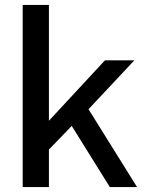

<svg xmlns="http://www.w3.org/2000/svg" viewBox="-20 -763 606 783"><path d="M72.5 0V-743H179.5V-270.5L408 -517H528L341 -317.5L539 0H428L272.5 -249.5L179.5 -153V0Z"/></svg>

Font: Public Sans Thin Medium
Style: Regular
Weight: 500
Version: Version 2.001